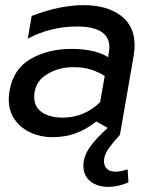

<svg xmlns="http://www.w3.org/2000/svg" viewBox="-20 -522 599 746"><path d="M223 -65Q174 -65 143.5 -85.5Q113 -106 113 -145Q113 -202 159.5 -231.5Q206 -261 264 -261Q304 -261 332.5 -252Q361 -243 387 -227L369 -125Q307 -65 223 -65ZM503 -346Q503 -422 448.5 -462Q394 -502 305 -502Q212 -502 103 -460L88 -372Q177 -419 279 -419Q405 -419 405 -338Q405 -332 403 -318L400 -300Q349 -332 257 -332Q168 -332 100 -293.5Q32 -255 17 -169Q14 -153 14 -136Q14 -90 37.5 -57Q61 -24 99.5 -6.5Q138 11 183 11Q233 11 274 -4Q315 -19 354 -50L446 2L500 -309Q503 -329 503 -346ZM428 145Q406 145 395 133.5Q384 122 384 104Q384 83 398.5 60.5Q413 38 446 2L405 -31Q351 17 327.5 52Q304 87 304 122Q304 160 330.5 182Q357 204 402 204Q438 204 479 187L476 136Q449 145 428 145Z"/></svg>

Font: Geom
Style: Italic
Weight: 400
Italic angle: -10°
Version: Version 1.102